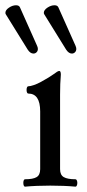

<svg xmlns="http://www.w3.org/2000/svg" viewBox="-53 -698 329 722"><path d="M237.8 -10.3Q237.8 -4.4 235.8 -0.2Q233.9 3.9 231 3.9Q188.5 0 136.2 0Q83.5 0 41 3.9Q38.1 3.9 36.4 -0.2Q34.7 -4.4 34.7 -10.3Q34.7 -16.1 36.4 -20Q38.1 -23.9 41 -23.9Q71.3 -23.9 84.7 -32Q98.1 -40 98.1 -62V-278.8Q98.1 -346.2 53.2 -346.2Q50.3 -346.2 48.6 -350.1Q46.9 -354 46.9 -359.9Q46.9 -365.7 48.6 -369.6Q50.3 -373.5 53.2 -373.5Q61 -373.5 74.5 -378.2Q87.9 -382.8 101.1 -390.1Q134.8 -408.7 148.4 -418.9Q164.1 -431.2 169.9 -431.2Q175.8 -431.2 175.8 -417.5Q172.9 -384.3 172.9 -342.3V-62Q172.9 -40 186.8 -32Q200.7 -23.9 231 -23.9Q233.9 -23.9 235.8 -19.8Q237.8 -15.6 237.8 -10.3ZM-30.8 -643.6Q-32.7 -646 -32.7 -649.9Q-32.7 -660.2 -19.3 -669.2Q-5.9 -678.2 7.3 -678.2Q18.6 -678.2 22 -670.4L86.4 -525.9Q89.4 -519.5 89.4 -514.2Q89.4 -506.3 84.5 -501.5Q79.6 -496.6 72.8 -496.6Q61 -496.6 51.3 -511.2ZM113.8 -643.6Q111.8 -646 111.8 -649.9Q111.8 -660.2 125.2 -669.2Q138.7 -678.2 151.9 -678.2Q163.1 -678.2 166.5 -670.4L231 -525.9Q233.9 -519.5 233.9 -514.2Q233.9 -506.3 229 -501.5Q224.1 -496.6 217.3 -496.6Q205.6 -496.6 195.8 -511.2Z"/></svg>

Font: JuniusX
Style: Regular
Weight: 400
Designer: Peter S. Baker
Foundry: Briery Creek Software
Version: Version 1.004